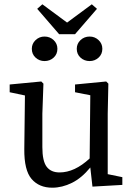

<svg xmlns="http://www.w3.org/2000/svg" viewBox="-20 -860 623 893"><path d="M223 13Q162 13 127 -27.5Q92 -68 93 -167L96 -416L25 -431V-467L172 -481L182 -471L177 -331V-176Q177 -111 197 -84.5Q217 -58 257 -58Q327 -58 397 -123L400 -417L329 -431V-467L474 -481L484 -471L481 -331V-50L549 -36V0L410 8L400 -81Q360 -32 314.5 -9.5Q269 13 223 13ZM187 -576Q163 -576 145.5 -592Q128 -608 128 -633Q128 -657 145.5 -673.5Q163 -690 187 -690Q212 -690 229.5 -673.5Q247 -657 247 -633Q247 -608 229.5 -592Q212 -576 187 -576ZM397 -576Q372 -576 354.5 -592Q337 -608 337 -633Q337 -657 354.5 -673.5Q372 -690 397 -690Q421 -690 438.5 -673.5Q456 -657 456 -633Q456 -608 438.5 -592Q421 -576 397 -576ZM177 -840 292 -755 407 -840 431 -819 329 -701H255L153 -819Z"/></svg>

Font: Source Serif Pro
Style: Regular
Weight: 400
Designer: Frank Grießhammer
Foundry: Adobe Systems Incorporated
Version: Version 3.001;hotconv 1.0.111;makeotfexe 2.5.65597